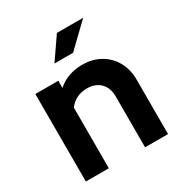

<svg xmlns="http://www.w3.org/2000/svg" viewBox="-172 -864 937 990"><g transform="rotate(-30 296.5 -369.0)"><path d="M53.7 0V-521H190.6V-478.5Q250.4 -531 337.2 -531Q397.8 -531 444.2 -504.7Q490.5 -478.5 516.8 -431.7Q543.1 -384.9 543.1 -323.4V0H406.4V-303.4Q406.4 -354 377.2 -383.5Q348 -413.1 297.9 -413.1Q262.9 -413.1 236.1 -399.5Q209.4 -386 190.6 -361.1V0ZM217.7 -607.9 307.4 -738.2H463.9L328.5 -607.9Z"/></g></svg>

Font: Red Hat Display
Style: Regular
Weight: 300
Designer: Pentagram, MCKL
Foundry: Pentagram, MCKL
Version: Version 1.023